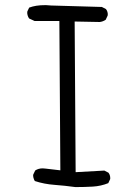

<svg xmlns="http://www.w3.org/2000/svg" viewBox="-20 -742 540 761"><path d="M417 -35.2Q417 -48.8 409.7 -57.6L393.6 -65.9L279.8 -59.6L275.9 -656.7L375.5 -654.8Q387.7 -656.2 398.9 -663.6L406.7 -680.2Q407.2 -682.1 407.2 -686Q407.2 -689.9 405.5 -695.6Q403.8 -701.2 399.9 -706.1L383.8 -714.4L182.6 -720.2Q169.4 -721.7 161.6 -721.7Q139.2 -721.7 124 -719.2Q108.9 -716.8 95.7 -711.9L88.4 -696.8Q87.9 -694.8 87.9 -690.9Q87.9 -687 89.6 -680.9Q91.3 -674.8 95.2 -668.9L117.2 -658.7H215.3L219.2 -66.9L161.1 -73.7Q155.3 -74.7 149.4 -74.7Q132.3 -74.7 119.6 -66.4L111.8 -50.3Q111.3 -48.3 111.3 -46.9Q111.3 -45.4 111.6 -43.2Q111.8 -41 112.3 -38.6Q112.8 -36.1 113.8 -33.7Q115.2 -28.8 118.2 -24.4Q155.3 -12.2 196 -9.3Q236.8 -6.3 278.8 -0.5Q315.4 -0.5 347.9 -2.4Q380.4 -4.4 409.2 -16.1L416.5 -31.7Q417 -33.7 417 -35.2Z"/></svg>

Font: NaikaiFont
Style: Light
Weight: 300
Version: Version 1.89